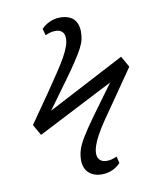

<svg xmlns="http://www.w3.org/2000/svg" viewBox="-79 -664 693 819"><g transform="rotate(-10 267.5 -255.0)"><path d="M296 90Q272 90 254.5 80.5Q237 71 228 54.5Q219 38 219 15Q219 -5 225 -26.5Q231 -48 249.5 -79Q268 -110 304 -160Q340 -210 399 -290L70 -121L43 -168L130 -293Q162 -340 184 -373Q206 -406 219.5 -430.5Q233 -455 239.5 -473.5Q246 -492 246 -508Q246 -527 236 -537Q226 -547 207 -547Q196 -547 186 -544.5Q176 -542 163 -536L155 -565Q170 -581 191.5 -590.5Q213 -600 236 -600Q262 -600 279.5 -591Q297 -582 305.5 -565Q314 -548 314 -525Q314 -508 310.5 -492Q307 -476 296.5 -455.5Q286 -435 265.5 -404Q245 -373 212 -327.5Q179 -282 130 -215L464 -390L491 -342L397 -206Q368 -165 347 -134Q326 -103 313 -79Q300 -55 293.5 -36Q287 -17 287 -1Q287 16 297.5 26.5Q308 37 326 37Q337 37 347.5 34.5Q358 32 371 26L378 55Q364 71 342.5 80.5Q321 90 296 90Z"/></g></svg>

Font: Literata Light
Style: Italic
Weight: 300
Italic angle: -2°
Designer: Latin by Veronika Burian and Jose Scaglione. Greek by Irene Vlachou. Cyrillic by Vera Evstafieva
Foundry: TypeTogether
Version: Version 3.103;gftools[0.9.29]